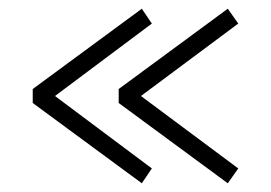

<svg xmlns="http://www.w3.org/2000/svg" viewBox="-20 -507 621 440"><path d="M502 -87 252 -271V-303L502 -487L526 -453L303 -287L526 -121ZM305 -87 55 -271V-303L305 -487L328 -453L106 -287L328 -121Z"/></svg>

Font: Kanit ExtraLight
Style: Regular
Weight: 275
Designer: Katatrad Team
Foundry: CadsonDemak
Version: Version 2.000; ttfautohint (v1.8.3)